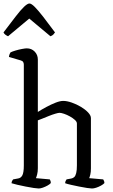

<svg xmlns="http://www.w3.org/2000/svg" viewBox="-24 -1076 643 1096"><path d="M197 0Q189 0 168.5 -3Q148 -6 123 -11Q98 -16 76 -21Q54 -26 42 -30Q42 -38 45.5 -44Q49 -50 51 -52L78 -57Q95 -59 103.5 -75Q112 -91 112 -132V-707Q112 -715 108.5 -721.5Q105 -728 95 -731L27 -751Q28 -760 31 -767.5Q34 -775 36 -777Q46 -782 64.5 -787.5Q83 -793 101.5 -796.5Q120 -800 129 -800Q156 -800 174 -781.5Q192 -763 192 -736V-437Q214 -451 241 -465.5Q268 -480 293.5 -490Q319 -500 337 -500Q358 -500 385.5 -490.5Q413 -481 438 -466Q463 -451 479 -434Q495 -417 495 -402V-115Q495 -94 491.5 -79.5Q488 -65 485 -59L565 -52Q567 -49 569.5 -43.5Q572 -38 572 -31Q566 -24 552.5 -16.5Q539 -9 525 -4.5Q511 0 501 0Q493 0 473 -3Q453 -6 428 -11Q403 -16 381 -21Q359 -26 348 -30Q348 -37 350.5 -42.5Q353 -48 356 -52L383 -57Q393 -59 400 -65.5Q407 -72 411 -88Q415 -104 415 -132V-371Q415 -381 403.5 -391.5Q392 -402 375 -411.5Q358 -421 341.5 -426.5Q325 -432 316 -432Q309 -432 292 -427Q275 -422 255 -414Q235 -406 218 -399Q201 -392 192 -389V-116Q192 -95 188 -80Q184 -65 181 -59L260 -52Q262 -49 264 -44Q266 -39 266 -31Q260 -24 247.5 -17Q235 -10 221 -5Q207 0 197 0ZM22 -869Q13 -873 6 -878.5Q-1 -884 -4 -891Q37 -945 65.5 -982Q94 -1019 113.5 -1037.5Q133 -1056 144 -1056Q155 -1056 174 -1037Q193 -1018 222 -981Q251 -944 290 -891Q287 -886 281 -879.5Q275 -873 264 -869L143 -970Z"/></svg>

Font: Texturina 12pt Light
Style: Regular
Weight: 300
Designer: Guillermo Torres Carreño
Foundry: Omnibus-Type
Version: Version 1.002